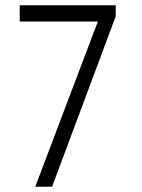

<svg xmlns="http://www.w3.org/2000/svg" viewBox="-20 -710 540 730"><path d="M55 -628V-690H420V-648L178 0H114L352 -628Z"/></svg>

Font: Radio Canada Condensed Light
Style: Regular
Weight: 300
Width: 3
Designer: Charles Daoud, Etienne Aubert Bonn, Alexandre Saumier Demers, Jacques Le Bailly
Foundry: Radio-Canada
Version: Version 2.104; ttfautohint (v1.8.4.7-5d5b);gftools[0.9.28.de